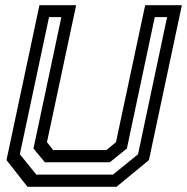

<svg xmlns="http://www.w3.org/2000/svg" viewBox="-20 -720 721 740"><path d="M86 0 5 -103 132 -700H273.5L161 -172L185 -141.5H390L427 -172L539.5 -700H681L554 -103L429 0ZM120 -47H415.5L512 -125.5L624 -654H576.5L469 -147.5L403 -94.5H153L109 -147.5L216.5 -654H169L56.5 -125.5Z"/></svg>

Font: Tourney Medium
Style: Italic
Weight: 500
Italic angle: -12°
Version: Version 1.015